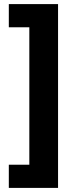

<svg xmlns="http://www.w3.org/2000/svg" viewBox="-20 -750 365 936"><path d="M23 53H123V-617H23V-730H263V166H23Z"/></svg>

Font: Noto Sans Symbols ExtraBold
Style: Regular
Weight: 800
Version: Version 2.002